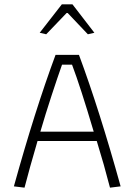

<svg xmlns="http://www.w3.org/2000/svg" viewBox="-20 -865 620 885"><path d="M163 -714 265 -845H314L415 -714L385 -707L292 -805H287L193 -707ZM44 -6Q141 -356 236 -612H344Q439 -356 536 -6L487 0Q460 -105 426 -215H153Q116 -89 93 0ZM412 -258Q351 -464 312 -567H266Q247 -514 218 -425.5Q189 -337 166 -258Z"/></svg>

Font: Athiti Light
Style: Regular
Weight: 300
Designer: CadsonDemak Team
Foundry: CadsonDemak
Version: Version 1.033